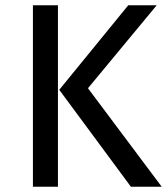

<svg xmlns="http://www.w3.org/2000/svg" viewBox="-20 -709 634 729"><path d="M200 0H105V-689H200ZM205 -368 467 -689H575L314 -374L594 0H477Z"/></svg>

Font: Feura Sans
Style: Regular
Weight: 400
Designer: Carrois Corporate & Edenspiekermann
Foundry: Carrois Corporate GbR & Edenspiekermann AG
Version: Version 1.001